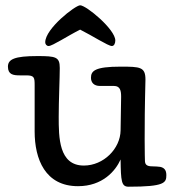

<svg xmlns="http://www.w3.org/2000/svg" viewBox="-20 -684 649 726"><path d="M403 -510C412 -510 416 -521 416 -531C416 -573 306 -664 283 -664C265 -664 151 -576 151 -524C151 -517 156 -510 164 -510C178 -510 237 -549 283 -572C329 -549 389 -510 403 -510ZM436 -191C435 -122 372 -58 297 -58C202 -58 202 -165 202 -243C202 -302 206 -392 206 -427C206 -469 191 -472 121 -472C35 -472 10 -460 10 -432C10 -402 30 -399 55 -399H79C110 -399 111 -391 111 -361V-187C111 -82 151 20 275 20C368 20 417 -38 436 -81C437 1 439 22 466 22C603 22 609 7 609 -22C609 -43 599 -50 586 -53C581 -54 565 -55 556 -55C533 -55 528 -63 528 -78C528 -82 527 -103 527 -156C527 -308 530 -355 530 -383C530 -431 510 -432 436 -432C339 -432 324 -416 324 -390C324 -372 335 -359 358 -359H411C435 -359 438 -340 438 -318Z"/></svg>

Font: Life Savers
Style: ExtraBold
Weight: 800
Designer: Pablo Impallari, Rodrigo Fuenzalida, Brenda Gallo
Foundry: Pablo Impallari, Rodrigo Fuenzalida, Brenda Gallo
Version: Version 3.000